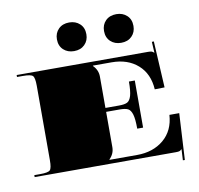

<svg xmlns="http://www.w3.org/2000/svg" viewBox="-77 -722 871 842"><g transform="rotate(-10 358.5 -301.0)"><path d="M284.1 -641.6Q312.5 -641.6 331.1 -624.3Q349.7 -607.1 349.7 -577.8Q349.7 -549.8 331.7 -531.9Q313.8 -514 284.1 -514Q255.7 -514 237.1 -531.2Q218.5 -548.5 218.5 -577.8Q218.5 -605.8 236.5 -623.7Q254.4 -641.6 284.1 -641.6ZM493.9 -641.6Q522.3 -641.6 540.9 -624.3Q559.4 -607.1 559.4 -577.8Q559.4 -549.8 541.5 -531.9Q523.6 -514 493.9 -514Q465.5 -514 446.9 -531.2Q428.3 -548.5 428.3 -577.8Q428.3 -605.8 446.2 -623.7Q464.2 -641.6 493.9 -641.6ZM17.5 -454.5H602.7Q614.1 -454.5 618.9 -452.8Q623.7 -451 628.9 -445.8H629.4L626.7 -494.8L635.5 -495.2L646.9 -288.5L603.1 -287.6Q598.8 -357.5 553.8 -397.3Q508.7 -437.1 437.1 -437.1H354V-435.3Q375.9 -413.5 375.9 -384.6V-244.8H436.2Q461.5 -244.8 473.3 -250.9Q485.1 -257 491.3 -277.5Q497.4 -298.1 497.4 -340.9H523.6V-131.1H497.4Q497.4 -174 491.3 -194.5Q485.1 -215 473.3 -221.2Q461.5 -227.3 436.2 -227.3H375.9V-69.9Q375.9 -41.1 354 -19.2V-17.5H476.4Q548.5 -17.5 595.5 -57Q642.5 -96.6 646.9 -166.1H690.6L679.2 40.6L670.5 40.2L673.1 -8.7H672.6Q667.4 -3.5 662.6 -1.7Q657.8 0 646.4 0H17.5V-8.7H43.7Q79.1 -8.7 87.6 -17.3Q96.2 -25.8 96.2 -61.2V-393.4Q96.2 -428.8 87.6 -437.3Q79.1 -445.8 43.7 -445.8H17.5Z"/></g></svg>

Font: FoglihtenBlackPcs
Style: BlackPcs
Weight: 900
Version: Version 0.75